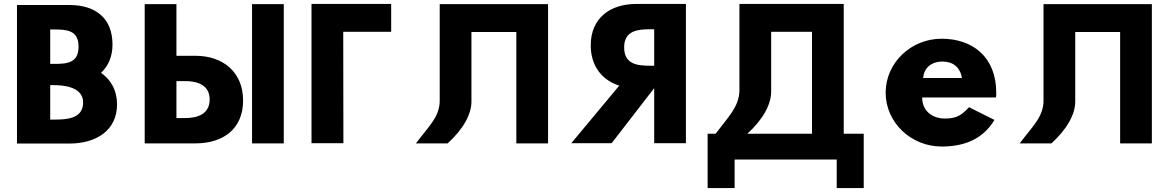

<svg xmlns="http://www.w3.org/2000/svg" viewBox="-20 -723 5880 967"><path d="M232.9 -401.2V-574.6H253.3C317.1 -574.6 375.7 -570.3 375.7 -487.9C375.7 -405.5 317.1 -401.2 253.3 -401.2ZM232.9 -294.1H253.3C288.2 -294.1 398.7 -289.8 398.7 -207.4C398.7 -125 317.1 -120.7 253.3 -120.7H232.9ZM488.8 -356.1C525.3 -390.1 546.6 -438.6 546.6 -498.1C546.6 -628.1 465.8 -697.8 329 -697.8H65.5V0H329C465.8 0 569.5 -67.1 569.5 -197.2C569.5 -267.8 538.9 -321.3 488.8 -356.1Z M868.6 -314.5H913.7C976.5 -314.5 1036 -293.3 1036 -221.9C1036 -149.6 976.5 -128.4 913.7 -128.4H868.6ZM708.8 -0.9H964.7C1101.5 -0.9 1204.3 -71.4 1204.3 -216.8C1204.3 -361.3 1101.5 -442 964.7 -442H868.6V-702.1H708.8ZM1409.2 -702.1H1249.4V-0.9H1409.2Z M1708.7 -562.9H1950.1V-703.1H1548.9V-1.9H1709.5Z M2194.6 -702.1H2740.3V-0.9H2580.5V-561.9H2354.4V-215.9C2356.1 -147.1 2311 -70.6 2234.5 -0.9H2074.7C2137.6 -85 2194.6 -134 2194.6 -215.9Z M3274.8 -392H3256.1C3195.7 -392 3123.5 -396.3 3123.5 -483.8C3123.5 -571.4 3195.7 -575.6 3256.1 -575.6H3274.8ZM3434.6 -703.1H3183.8C3053.8 -703.1 2955.2 -632.6 2955.2 -494.9C2955.2 -389.5 3013 -318.9 3098.8 -291.7L2857.4 -1.9H3060.6L3274.8 -279V-1.9H3434.6Z M4330.1 -49.5H4229.4V-703.2H3704.1V-265.4C3701.5 -183.8 3647.2 -133.7 3584.2 -49.5H3543.9V224.2H3679.9V80.5H4194.1V224.2H4330.1ZM3863.9 -265.4V-562.9H4069.6V-49.5H3744C3820.5 -119.2 3865.6 -196.6 3863.9 -265.4Z M4629.5 -330C4632.5 -377 4666.5 -413 4727.5 -413C4779.5 -413 4816.5 -384 4824.5 -330ZM4996.5 -232C4997.5 -238 4997.5 -249 4997.5 -256C4997.5 -436 4878.5 -528 4722.5 -528C4567.5 -528 4440.5 -406 4440.5 -256C4440.5 -107 4567.5 15 4722.5 15C4836.5 15 4930.5 -22 4988.5 -119L4860.5 -183C4817.5 -137 4792.5 -126 4735.5 -126C4690.5 -126 4624.5 -153 4624.5 -232Z M5235.6 -702.1H5781.3V-0.9H5621.5V-561.9H5395.4V-215.9C5397.1 -147.1 5352 -70.6 5275.5 -0.9H5115.7C5178.6 -85 5235.6 -134 5235.6 -215.9Z"/></svg>

Font: Sztylet
Style: Bd
Weight: 700
Foundry: Cannot Into Space Fonts, PlusOne Fonts
Version: Version 0.12